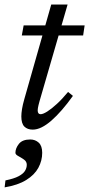

<svg xmlns="http://www.w3.org/2000/svg" viewBox="-29 -550 385 828"><path d="M65 -397 73 -440.5H336L329.5 -397ZM141.5 -113.5Q139 -104.5 137.2 -97.2Q135.5 -90 134.5 -84.2Q133.5 -78.5 133.5 -74.5Q133.5 -65.5 136.8 -61.5Q140 -57.5 146 -57.5Q156.5 -57.5 174.8 -69Q193 -80.5 216.2 -101.8Q239.5 -123 264.5 -153.5L285.5 -136.5Q261.5 -103 238.2 -76.2Q215 -49.5 193 -30.2Q171 -11 150.8 -1Q130.5 9 112 9Q89.5 9 76.2 -4Q63 -17 63 -48Q63 -61.5 66 -80Q69 -98.5 76 -123L192 -530.5H262.5ZM37.5 109Q37.5 89.5 52.5 70.5Q67.5 51.5 101.5 51.5Q123 51.5 138 65.2Q153 79 153 109Q153 143 136.5 173.5Q120 204 84.2 226.2Q48.5 248.5 -9 258L-5.5 228Q31.5 220.5 51.2 210Q71 199.5 78.8 186.8Q86.5 174 86.5 160.5Q86.5 146.5 74.2 138Q62 129.5 49.8 123Q37.5 116.5 37.5 109Z"/></svg>

Font: Newsreader 16pt 16pt
Style: Italic
Weight: 400
Italic angle: -17°
Version: Version 1.003